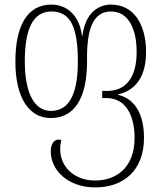

<svg xmlns="http://www.w3.org/2000/svg" viewBox="-20 -566 702 836"><path d="M395 250C514 250 607 180 607 34C607 -60 573 -135 494 -153V-155C573 -173 616 -235 616 -340C616 -460 562 -546 464 -546C405 -546 351 -507 339 -410H337C325 -506 265 -546 204 -546C98 -546 47 -453 47 -298C47 -139 107 -52 201 -52C303 -52 359 -137 359 -298V-318C359 -440 386 -516 463 -516C543 -516 575 -434 575 -340C575 -224 525 -170 446 -170H425V-139H444C531 -139 566 -58 566 35C566 160 490 220 394 220C305 220 242 162 242 83C242 70 244 57 247 44C243 42 239 42 234 42C217 42 201 59 201 93C201 175 275 250 395 250ZM202 -83C126 -83 88 -168 88 -298C88 -433 120 -516 204 -516C289 -516 319 -444 319 -298C319 -169 287 -83 202 -83Z"/></svg>

Font: Noto Serif Georgian ExtraCondensed ExtraLight
Style: Regular
Weight: 200
Width: 2
Designer: Monotype Design Team, Akaki Razmadze
Foundry: Google LLC
Version: Version 2.003